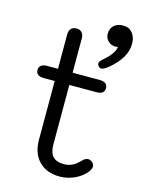

<svg xmlns="http://www.w3.org/2000/svg" viewBox="-118 -845 704 926"><g transform="rotate(15 234.0 -381.5)"><path d="M415 -78Q415 -68 406 -54Q385 -25 348 -7.5Q311 10 272 10Q206 10 168 -29Q130 -68 130 -136V-429H76Q36 -429 36 -460Q36 -474 46.5 -482Q57 -490 76 -490H130V-661Q130 -680 139.5 -690.5Q149 -701 167 -701Q184 -701 193.5 -690.5Q203 -680 203 -661V-490H339Q357 -490 367.5 -482.5Q378 -475 378 -460Q378 -429 339 -429H203V-130Q203 -53 275 -53Q298 -53 317 -62Q336 -71 355 -91Q370 -107 384 -107Q393 -107 404 -99Q415 -90 415 -78ZM311 -565Q311 -576 328 -590Q379 -633 382 -667Q374 -665 369 -665Q348 -665 333 -679.5Q318 -694 318 -715Q318 -742 335 -757.5Q352 -773 381 -773Q410 -773 427 -752.5Q444 -732 444 -698Q444 -628 365 -563Q343 -545 331 -545Q323 -545 316 -553Q311 -560 311 -565Z"/></g></svg>

Font: Kodchasan
Style: Regular
Weight: 400
Version: Version 1.000; ttfautohint (v1.6)